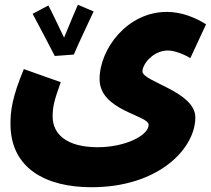

<svg xmlns="http://www.w3.org/2000/svg" viewBox="-20 -555 885 806"><path d="M210 -320 290 -326C307 -368 361 -480 373 -507L307 -535C300 -520 271 -451 249 -397C227 -442 198 -505 183 -532L117 -497C140 -455 189 -360 210 -320ZM24 -35C24 153 174 231 364 231C647 231 800 68 800 -62C800 -171 578 -212 578 -255C578 -287 624 -343 685 -343C712 -343 751 -328 779 -311L845 -453C800 -481 744 -505 680 -505C514 -505 398 -349 398 -223C398 -90 604 -72 604 -31C604 13 507 63 390 63C261 63 201 9 201 -66C201 -106 207 -132 235 -210L80 -265C31 -147 24 -90 24 -35Z"/></svg>

Font: Noto Sans Arabic UI Bk
Style: Regular
Weight: 900
Designer: Monotype Design Team, Nadine Chahine and Nizar Qandah
Foundry: Monotype Imaging Inc.
Version: Version 2.010